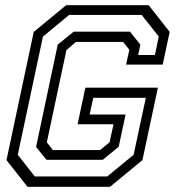

<svg xmlns="http://www.w3.org/2000/svg" viewBox="-20 -720 679 740"><path d="M86 0 5 -103 110 -597 235 -700H553L634 -597L607 -471H466L478.5 -528L454.5 -558.5H273L236 -527L160.5 -171.5L184 -141.5H365.5L402.5 -172L417.5 -241H279L309 -382H588.5L529 -103L404 0ZM114 -40H393.5L495 -123.5L542 -343H339.5L325.5 -278.5H464L437.5 -154.5L376 -104H159.5L119 -153.5L202.5 -548L264 -598H481L521 -548L512.5 -508H577L592 -579L526 -662.5H246.5L145.5 -579L48.5 -123.5Z"/></svg>

Font: Tourney
Style: Italic
Weight: 400
Italic angle: -12°
Version: Version 1.015